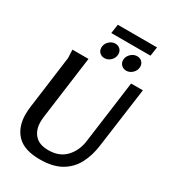

<svg xmlns="http://www.w3.org/2000/svg" viewBox="-242 -1141 1131 1272"><g transform="rotate(30 324.0 -505.5)"><path d="M219 -728 154 -243Q153 -233 152.5 -224.5Q152 -216 152 -208Q152 -147 186 -109Q220 -71 290 -71Q374 -71 422.5 -122.5Q471 -174 481 -252L545 -728H635L572 -267Q561 -186 527.5 -123.5Q494 -61 431.5 -25.5Q369 10 271 10Q152 10 96.5 -47.5Q41 -105 41 -203Q41 -217 42 -231Q43 -245 45 -260L99 -666L96 -728ZM274 -1021H574L564 -952H264ZM375 -854Q375 -826 354.5 -805.5Q334 -785 307 -785Q284 -785 269.5 -799.5Q255 -814 255 -836Q255 -864 276 -884.5Q297 -905 324 -905Q346 -905 360.5 -890.5Q375 -876 375 -854ZM542 -854Q542 -826 521 -805.5Q500 -785 473 -785Q451 -785 436 -800Q421 -815 421 -836Q421 -863 442 -884Q463 -905 490 -905Q513 -905 527.5 -890.5Q542 -876 542 -854Z"/></g></svg>

Font: Rosario SemiBold
Style: Italic
Weight: 600
Italic angle: -8.05°
Designer: Hector Gatti
Foundry: Omnibus Type
Version: Version 1.101; ttfautohint (v1.8.1.43-b0c9)